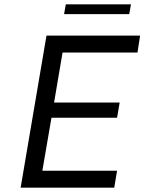

<svg xmlns="http://www.w3.org/2000/svg" viewBox="-20 -864 665 884"><path d="M268 -622 229 -392H531L519 -322H217L175 -78H519L506 0H75L194 -700H625L613 -622ZM283 -844H583L575 -799H275Z"/></svg>

Font: Be Vietnam
Style: Italic
Weight: 400
Italic angle: -9.33299°
Designer: Gabriel Lam
Foundry: TypeRant
Version: Version 3.000